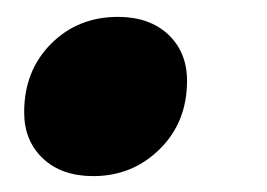

<svg xmlns="http://www.w3.org/2000/svg" viewBox="-20 -202 323 232"><path d="M92.6 10.8Q54.4 10.8 31.8 -10.6Q9.2 -31.9 9.2 -66.4Q9.2 -116.5 41.7 -149.1Q74.2 -181.6 122.6 -181.6Q160.5 -181.6 183.3 -160.3Q206 -138.9 206 -104.4Q206 -54.3 173 -21.8Q140 10.8 92.6 10.8Z"/></svg>

Font: Kufam
Style: Italic
Weight: 400
Italic angle: -11°
Designer: Artur Schmal
Foundry: Original Type
Version: Version 1.301; ttfautohint (v1.8.3)